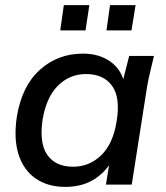

<svg xmlns="http://www.w3.org/2000/svg" viewBox="-20 -723 649 752"><path d="M236 9Q167 9 119.5 -24Q72 -57 52.5 -118.5Q33 -180 46 -266Q66 -387 136.5 -450Q207 -513 305 -513Q370 -513 414 -480.5Q458 -448 468 -392L457 -390L486 -504H583Q576 -473 568.5 -442.5Q561 -412 556 -383L496 0H395L413 -114H429Q403 -57 354 -24Q305 9 236 9ZM266 -70Q330 -70 376.5 -115Q423 -160 437 -249Q452 -342 418.5 -387.5Q385 -433 317 -433Q253 -433 207.5 -388Q162 -343 147 -256Q133 -162 165.5 -116Q198 -70 266 -70ZM397 -604 411 -703H511L495 -604ZM216 -604 230 -703H330L315 -604Z"/></svg>

Font: Mulish ExtraLight SemiBold
Style: Italic
Weight: 600
Italic angle: -9°
Version: Version 3.603